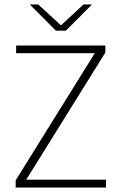

<svg xmlns="http://www.w3.org/2000/svg" viewBox="-20 -844 548 864"><path d="M457 -35.5V0H50.5V-32.5L406.5 -604.5H52.5V-639H454V-607.5L98 -35.5ZM231.5 -706 114.5 -823.5V-824H152L252.5 -731.5H256L356 -824H393.5V-823.5L276.5 -706Z"/></svg>

Font: Anek Latin Medium ExtraLight
Style: Regular
Weight: 250
Version: Version 1.003